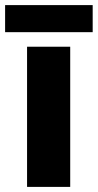

<svg xmlns="http://www.w3.org/2000/svg" viewBox="-35 -732 383 752"><path d="M240 0H71V-549H240ZM328 -712V-606H-15V-712Z"/></svg>

Font: Noto Sans Syriac ExtraBold
Style: Regular
Weight: 800
Designer: Patrick Giasson and the Monotype Design Team
Foundry: Monotype Imaging Inc.
Version: Version 3.000; ttfautohint (v1.8.4.7-5d5b)